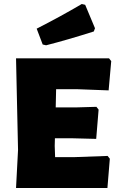

<svg xmlns="http://www.w3.org/2000/svg" viewBox="-20 -938 581 958"><path d="M388 -918 405 -914 454 -797 448 -781Q316 -739 210 -712L193 -716L163 -795Q281 -855 388 -918ZM517 -160 528 -146 516 0H60L70 -190L60 -647H524L535 -633L522 -487L363 -493H260L258 -402H357L461 -405L472 -391L460 -245L344 -248H254L253 -210L255 -154H351Z"/></svg>

Font: Alegreya Sans Black
Style: Regular
Weight: 900
Designer: Juan Pablo del Peral
Foundry: Huerta Tipografica
Version: Version 2.007